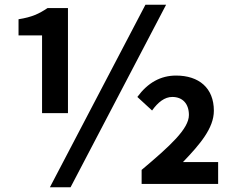

<svg xmlns="http://www.w3.org/2000/svg" viewBox="-20 -774 988 808"><path d="M679 -754H592L190 14H277ZM58 -693V-625H157V-298H266V-740H180C144 -716 115 -702 58 -693ZM576 -59V0H898V-92H750C822 -167 880 -235 880 -308C880 -404 817 -456 721 -456C656 -456 602 -426 558 -366L620 -309C645 -344 673 -366 705 -366C748 -366 775 -338 775 -290C775 -232 696 -160 576 -59Z"/></svg>

Font: Bithumb Trading Sans Bold
Style: Bold
Weight: 700
Designer: Ham Hyungwon
Foundry: Bithumb
Version: Version 0.500;FEAKit 1.0